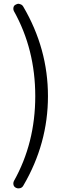

<svg xmlns="http://www.w3.org/2000/svg" viewBox="-20 -826 370 1034"><path d="M105.5 173.8Q99.6 184.6 87.9 187.5Q83 188.5 79.1 188.5Q72.3 188.5 66.4 185.5Q55.7 180.7 52.7 169.9Q51.8 166 51.8 162.1Q51.8 156.2 54.7 149.4Q169.9 -55.7 169.9 -308.1Q169.9 -560.5 54.7 -766.6Q51.8 -772.5 51.8 -779.3Q51.8 -783.2 52.7 -787.1Q55.7 -797.9 66.4 -801.8Q72.3 -805.7 79.1 -805.7Q83 -805.7 87.9 -803.7Q99.6 -800.8 105.5 -790Q238.3 -563.5 238.3 -308.1Q238.3 -52.7 105.5 173.8Z"/></svg>

Font: Gen Jyuu Gothic Normal
Style: Regular
Weight: 300
Designer: [Source Han Sans]
Ryoko NISHIZUKA  (kana & ideographs); Paul D. Hunt (Latin, Greek & Cyrillic); Wenlong ZHANG  (bopomofo
Version: Version 1.002.20150607